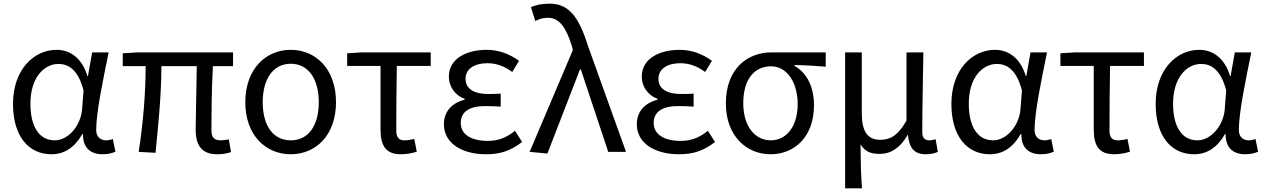

<svg xmlns="http://www.w3.org/2000/svg" viewBox="-20 -829 6902 1048"><path d="M261 13C331 13 388 -24 429 -97H433C432 -21 475 13 540 13C572 13 594 6 610 -1L596 -70C585 -66 571 -63 559 -63C529 -63 505 -82 505 -119C505 -218 544 -400 573 -543H483L460 -414H457C426 -518 357 -557 289 -557C164 -557 51 -448 51 -262C51 -84 137 13 261 13ZM279 -63C195 -63 146 -136 146 -263C146 -406 221 -480 299 -480C350 -480 406 -453 436 -335L428 -232C420 -140 351 -63 279 -63Z M1166 13C1198 13 1222 8 1241 1L1229 -68C1208 -65 1195 -63 1185 -63C1151 -63 1134 -78 1134 -116C1134 -169 1135 -344 1142 -468H1252V-543H728L650 -538V-468H775C775 -321 761 -153 737 0L829 5C844 -146 861 -315 861 -468H1054C1053 -348 1048 -179 1048 -122C1048 -34 1082 13 1166 13Z M1567 13C1703 13 1814 -90 1814 -271C1814 -453 1703 -557 1567 -557C1431 -557 1319 -453 1319 -271C1319 -90 1431 13 1567 13ZM1567 -63C1470 -63 1414 -144 1414 -271C1414 -397 1470 -481 1567 -481C1664 -481 1720 -397 1720 -271C1720 -144 1664 -63 1567 -63Z M2168 13C2202 13 2233 6 2255 -1L2241 -71C2223 -66 2206 -63 2188 -63C2158 -63 2143 -78 2143 -116C2143 -226 2144 -346 2146 -469H2331V-543H1953L1875 -538V-469H2057V-122C2057 -34 2086 13 2168 13Z M2633 13C2708 13 2765 -4 2830 -54L2791 -115C2740 -74 2695 -60 2642 -60C2550 -60 2495 -97 2495 -157C2495 -218 2540 -250 2629 -250C2656 -250 2682 -249 2713 -247V-318C2687 -316 2667 -316 2646 -316C2558 -316 2521 -350 2521 -399C2521 -455 2573 -484 2640 -484C2690 -484 2734 -467 2776 -436L2813 -497C2762 -534 2703 -557 2637 -557C2526 -557 2430 -509 2430 -411C2430 -360 2460 -310 2516 -290V-285C2455 -269 2403 -228 2403 -150C2403 -49 2499 13 2633 13Z M2968 9 3146 -451H3150L3300 0H3397L3191 -574C3142 -730 3089 -809 2981 -809C2933 -809 2904 -801 2878 -790L2902 -714C2921 -724 2941 -732 2971 -732C3033 -732 3070 -679 3101 -579L3107 -556L2871 0Z M3686 13C3761 13 3818 -4 3883 -54L3844 -115C3793 -74 3748 -60 3695 -60C3603 -60 3548 -97 3548 -157C3548 -218 3593 -250 3682 -250C3709 -250 3735 -249 3766 -247V-318C3740 -316 3720 -316 3699 -316C3611 -316 3574 -350 3574 -399C3574 -455 3626 -484 3693 -484C3743 -484 3787 -467 3829 -436L3866 -497C3815 -534 3756 -557 3690 -557C3579 -557 3483 -509 3483 -411C3483 -360 3513 -310 3569 -290V-285C3508 -269 3456 -228 3456 -150C3456 -49 3552 13 3686 13Z M4186 13C4319 13 4423 -85 4423 -254C4423 -357 4383 -432 4316 -470V-474C4376 -473 4426 -470 4487 -465V-543H4190C4062 -543 3942 -456 3942 -265C3942 -86 4055 13 4186 13ZM4187 -63C4100 -63 4037 -141 4037 -265C4037 -402 4102 -467 4188 -467C4282 -467 4334 -370 4334 -261C4334 -139 4273 -63 4187 -63Z M4593 199H4685C4679 114 4678 66 4677 -41C4703 2 4739 11 4783 11C4842 11 4894 -22 4934 -92H4936C4943 -19 4972 13 5034 13C5063 13 5082 8 5099 0L5087 -69C5073 -65 5063 -63 5054 -63C5030 -63 5014 -75 5014 -106C5014 -237 5018 -396 5020 -543H4928V-171C4878 -82 4833 -66 4784 -66C4713 -66 4684 -115 4684 -210V-543H4593Z M5383 13C5453 13 5510 -24 5551 -97H5555C5554 -21 5597 13 5662 13C5694 13 5716 6 5732 -1L5718 -70C5707 -66 5693 -63 5681 -63C5651 -63 5627 -82 5627 -119C5627 -218 5666 -400 5695 -543H5605L5582 -414H5579C5548 -518 5479 -557 5411 -557C5286 -557 5173 -448 5173 -262C5173 -84 5259 13 5383 13ZM5401 -63C5317 -63 5268 -136 5268 -263C5268 -406 5343 -480 5421 -480C5472 -480 5528 -453 5558 -335L5550 -232C5542 -140 5473 -63 5401 -63Z M6061 13C6095 13 6126 6 6148 -1L6134 -71C6116 -66 6099 -63 6081 -63C6051 -63 6036 -78 6036 -116C6036 -226 6037 -346 6039 -469H6224V-543H5846L5768 -538V-469H5950V-122C5950 -34 5979 13 6061 13Z M6498 13C6568 13 6625 -24 6666 -97H6670C6669 -21 6712 13 6777 13C6809 13 6831 6 6847 -1L6833 -70C6822 -66 6808 -63 6796 -63C6766 -63 6742 -82 6742 -119C6742 -218 6781 -400 6810 -543H6720L6697 -414H6694C6663 -518 6594 -557 6526 -557C6401 -557 6288 -448 6288 -262C6288 -84 6374 13 6498 13ZM6516 -63C6432 -63 6383 -136 6383 -263C6383 -406 6458 -480 6536 -480C6587 -480 6643 -453 6673 -335L6665 -232C6657 -140 6588 -63 6516 -63Z"/></svg>

Font: Source Han Sans TC
Style: Regular
Weight: 400
Designer: Ryoko NISHIZUKA 西塚涼子 (kana, bopomofo & ideographs); Paul D. Hunt (Latin, Greek & Cyrillic); Sandoll Communications 산돌커뮤니
Foundry: Adobe
Version: Version 2.002;hotconv 1.0.116;makeotfexe 2.5.65601